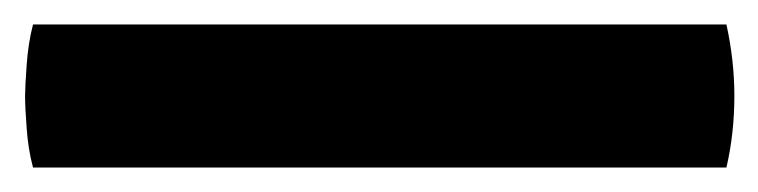

<svg xmlns="http://www.w3.org/2000/svg" viewBox="-28 40 620 157"><path d="M-1 177Q-5 162 -6.2 144.8Q-7.5 127.5 -7.5 118.5Q-7.5 111 -6.2 93.2Q-5 75.5 -1 60H566Q572.5 89.5 572.5 118.5Q572.5 149 566 177Z"/></svg>

Font: Signika SC
Style: Regular
Weight: 300
Designer: Anna Giedryś
Foundry: Anna Giedryś
Version: Version 2.000